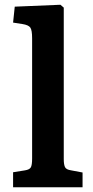

<svg xmlns="http://www.w3.org/2000/svg" viewBox="-20 -787 391 807"><path d="M35 0V-63L85 -71Q104 -74 109.5 -83.5Q115 -93 115 -121V-626Q115 -660 107.5 -671Q100 -682 74 -686L35 -692L42 -759L234 -767L248 -755V-118Q248 -96 253 -85Q258 -74 279 -71L327 -62V0Z"/></svg>

Font: Literata 12pt SemiBold
Style: Regular
Weight: 600
Designer: Latin by Veronika Burian and Jose Scaglione. Greek by Irene Vlachou. Cyrillic by Vera Evstafieva.
Foundry: TypeTogether
Version: Version 3.002